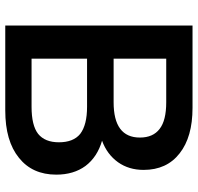

<svg xmlns="http://www.w3.org/2000/svg" viewBox="-31 -721 752 730"><g transform="rotate(90 345.0 -356.0)"><path d="M515 -368Q577 -350 611 -305Q644 -260 644 -194Q644 -103 580 -52Q516 0 400 0H77V-712H390Q501 -712 563 -663Q626 -614 626 -526Q626 -470 597 -429Q567 -387 515 -368ZM203 -412H369Q503 -412 503 -512Q503 -562 470 -587Q438 -612 369 -612H203ZM386 -100Q457 -100 489 -125Q521 -151 521 -204Q521 -259 489 -285Q455 -311 386 -311H203V-100Z"/></g></svg>

Font: PRinguin Sans
Style: Bold
Weight: 700
Designer: Vernon Adams
Foundry: Vernon Adams
Version: ""